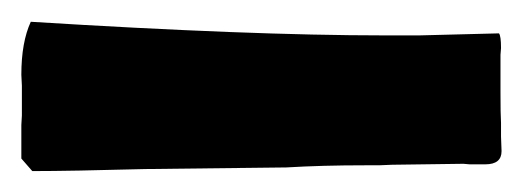

<svg xmlns="http://www.w3.org/2000/svg" viewBox="-77 -743 488 179"><path d="M-56.6 -663.1 -57.1 -673.3Q-57.1 -703.6 -48.3 -722.7Q155.8 -710 281.2 -710H314L388.2 -711.9Q390.1 -709.5 390.1 -698.2L389.6 -691.9V-656.7Q389.6 -636.2 390.1 -628.4V-615.7L390.6 -602.1Q390.6 -589.8 375.5 -589.8H360.8L355 -590.3L288.6 -589.4L276.4 -588.9H263.7Q223.1 -588.9 189.9 -586.9L58.6 -585.4Q-11.7 -583.5 -46.9 -583.5L-57.1 -595.2V-626.5L-56.6 -635.3Z"/></svg>

Font: Bowlby One
Style: Regular
Weight: 400
Designer: vernon adams
Foundry: vernon adams
Version: Version 1.001